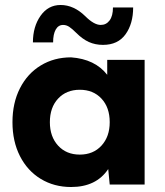

<svg xmlns="http://www.w3.org/2000/svg" viewBox="-20 -740 660 770"><path d="M414 -62Q366 10 265 10Q197 10 143.5 -22.5Q90 -55 60 -114Q30 -173 30 -250Q30 -327 60 -386Q90 -445 143.5 -477.5Q197 -510 265 -510Q361 -503 410 -440V-500H560V0H420ZM420 -250Q420 -309 387 -344.5Q354 -380 300 -380Q246 -380 213 -344.5Q180 -309 180 -250Q180 -192 213 -156Q246 -120 300 -120Q354 -120 387 -156Q420 -192 420 -250ZM393 -560Q362 -560 336.5 -571.5Q311 -583 286 -608Q269 -625 257.5 -632.5Q246 -640 233 -640Q214 -640 203.5 -621.5Q193 -603 193 -570H112Q112 -633 142.5 -676.5Q173 -720 223 -720Q276 -720 322 -675Q357 -640 384 -640Q406 -640 419.5 -658Q433 -676 433 -710H514Q514 -645 483.5 -602.5Q453 -560 393 -560Z"/></svg>

Font: Goli Bold
Style: Regular
Weight: 700
Designer: jaikishan Patel
Foundry: MagicType
Version: Version 1.000